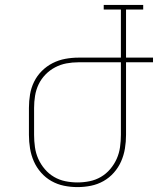

<svg xmlns="http://www.w3.org/2000/svg" viewBox="-20 -755 644 783"><path d="M296 8Q268 8 241 2.5Q214 -3 190 -16.5Q166 -30 147.5 -51Q129 -72 118 -97Q107 -122 102.5 -149.5Q98 -177 98 -205V-315Q98 -343 102.5 -370Q107 -397 119 -421.5Q131 -446 150.5 -465.5Q170 -485 194.5 -497.5Q219 -510 246 -515Q273 -520 300 -520H473V-716H403V-735H564V-716H494V-520H604V-501H494V-205Q494 -177 489.5 -149.5Q485 -122 474 -97Q463 -72 444.5 -51Q426 -30 402 -16.5Q378 -3 351 2.5Q324 8 296 8ZM296 -11Q321 -11 345.5 -16Q370 -21 391.5 -33.5Q413 -46 429.5 -65.5Q446 -85 456 -107.5Q466 -130 469.5 -155Q473 -180 473 -205V-501H300Q275 -501 251 -496.5Q227 -492 205 -480.5Q183 -469 165.5 -451Q148 -433 137.5 -411Q127 -389 123 -364.5Q119 -340 119 -315V-205Q119 -180 122.5 -155Q126 -130 136 -107.5Q146 -85 162.5 -65.5Q179 -46 200.5 -33.5Q222 -21 246.5 -16Q271 -11 296 -11Z"/></svg>

Font: Iosevka HT Thin Extended
Style: Regular
Weight: 100
Width: 7
Monospace: yes
Designer: Belleve Invis
Foundry: Belleve Invis
Version: Version 32.3.0; ttfautohint (v1.8.4)